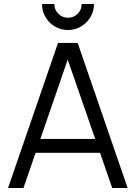

<svg xmlns="http://www.w3.org/2000/svg" viewBox="-20 -933 674 953"><path d="M317.5 -784Q281.5 -784 252.2 -801.5Q223 -819 205.8 -848.2Q188.5 -877.5 188.5 -913H249.5Q249.5 -885 269.5 -865Q289.5 -845 317.5 -845Q346 -845 365.8 -865Q385.5 -885 385.5 -913H446.5Q446.5 -877.5 429 -848.2Q411.5 -819 382.2 -801.5Q353 -784 317.5 -784ZM20 0 268 -720H365.5L613.5 0H537L301.5 -679H330.5L96.5 0ZM130.5 -174.5V-243.5H502.5V-174.5Z"/></svg>

Font: Manrope ExtraLight
Style: Regular
Weight: 400
Version: Version 4.504